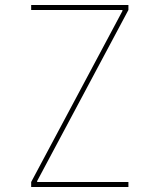

<svg xmlns="http://www.w3.org/2000/svg" viewBox="-20 -750 640 770"><path d="M105 0V-20L471 -706V-710H105V-730H495V-710L129 -24V-20H495V0Z"/></svg>

Font: M PLUS Code Latin Expanded Thin
Style: Regular
Weight: 250
Width: 7
Designer: Coji Morishita
Foundry: UNDERFOREST DESIGN
Version: Version 1.002; ttfautohint (v1.8.3)